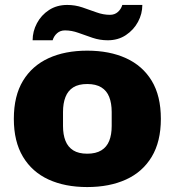

<svg xmlns="http://www.w3.org/2000/svg" viewBox="-20 -745 707 777"><path d="M333 12Q243 12 176.5 -18.5Q110 -49 73 -110.5Q36 -172 36 -264Q36 -357 73 -418Q110 -479 176.5 -509.5Q243 -540 333 -540Q423 -540 490 -509.5Q557 -479 594 -418Q631 -357 631 -264Q631 -172 594 -110.5Q557 -49 490 -18.5Q423 12 333 12ZM333 -123Q368 -123 390 -136.5Q412 -150 422 -175Q432 -200 432 -235V-292Q432 -327 422 -352.5Q412 -378 390 -391.5Q368 -405 333 -405Q298 -405 276.5 -391.5Q255 -378 245 -352.5Q235 -327 235 -292V-235Q235 -200 245 -175Q255 -150 276.5 -136.5Q298 -123 333 -123ZM112 -582Q112 -618 129.5 -651Q147 -684 178.5 -704.5Q210 -725 252 -725Q284 -725 313.5 -715Q343 -705 370.5 -695Q398 -685 425 -685Q444 -685 457 -696.5Q470 -708 475 -725H556Q556 -689 538.5 -656.5Q521 -624 489.5 -603Q458 -582 416 -582Q384 -582 354.5 -592Q325 -602 297.5 -612Q270 -622 243 -622Q224 -622 211 -610.5Q198 -599 193 -582Z"/></svg>

Font: Archivo SemiBold Black
Style: Regular
Weight: 900
Version: Version 2.001